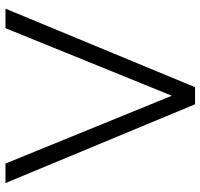

<svg xmlns="http://www.w3.org/2000/svg" viewBox="-36 -714 750 719"><g transform="rotate(-90 339.5 -355.0)"><path d="M86 -710 340 -87 593 -710H666L372 0H308L13 -710Z"/></g></svg>

Font: Raleway Thin
Style: Regular
Weight: 400
Version: Version 4.026